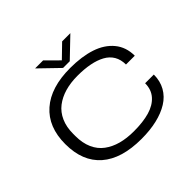

<svg xmlns="http://www.w3.org/2000/svg" viewBox="-201 -1107 1355 1355"><g transform="rotate(-45 476.5 -429.5)"><path d="M310.1 -871.1H390.1L483.9 -777.8L580.1 -871.1H662.1L519 -733.9H452.1ZM490.2 12.2Q291.5 12.2 187.3 -78.9Q83 -169.9 83 -342.8Q83 -513.2 188.2 -605.7Q293.5 -698.2 486.8 -698.2Q602.5 -698.2 687.7 -670.2Q772.9 -642.1 822 -582.5Q871.1 -522.9 871.1 -437H783.2Q783.2 -486.3 762 -522.5Q740.7 -558.6 700.7 -580.3Q660.6 -602.1 606.9 -612.5Q553.2 -623 484.9 -623Q416 -623 359.6 -606.7Q303.2 -590.3 261.5 -558.1Q219.7 -525.9 196.8 -474.4Q173.8 -422.9 173.8 -356V-332Q173.8 -262.7 197 -210.4Q220.2 -158.2 263.2 -126.5Q306.2 -94.7 362.8 -79.3Q419.4 -64 490.2 -64Q582 -64 646.7 -82.8Q711.4 -101.6 748.3 -143.3Q785.2 -185.1 785.2 -248H872.1Q872.1 -183.6 844 -133.5Q815.9 -83.5 764.6 -51.8Q713.4 -20 644 -3.9Q574.7 12.2 490.2 12.2Z"/></g></svg>

Font: Archivo Expanded Light
Style: Regular
Weight: 300
Width: 7
Designer: Hector Gatti
Foundry: Omnibus-Type
Version: Version 2.001